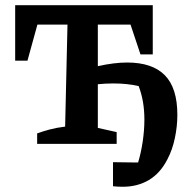

<svg xmlns="http://www.w3.org/2000/svg" viewBox="-20 -550 741 734"><path d="M122 0V-40Q144 -48 170 -55Q196 -62 229 -66L238 -456H123L85 -318H38V-530H564V-342H517L479 -456H354V-297Q416 -311 466 -311Q562 -311 610 -262.5Q658 -214 658 -111Q658 -67 648.5 -22Q639 23 620 59Q593 112 549.5 138Q506 164 449 164Q440 164 430.5 163.5Q421 163 412 162V70Q448 71 485 71Q496 71 508 71Q519 35 525.5 -8.5Q532 -52 532 -93Q532 -164 510 -221Q488 -226 464 -228.5Q440 -231 413 -231Q384 -231 354 -228V-61L426 -45V0Z"/></svg>

Font: Piazzolla SC SemiBold
Style: Regular
Weight: 600
Designer: Juan Pablo del Peral
Foundry: Huerta Tipografica
Version: Version 1.330